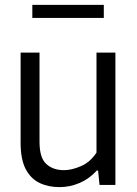

<svg xmlns="http://www.w3.org/2000/svg" viewBox="-20 -758 562 787"><path d="M223.5 9Q178 9 142 -8.2Q106 -25.5 85.2 -65.2Q64.5 -105 64.5 -173V-542.5H142V-176.5Q142 -111 169.8 -85.8Q197.5 -60.5 242 -60.5Q274 -60.5 312 -77Q350 -93.5 375.5 -132.5V-542.5H453V0H388L382 -59H377Q346 -25 306.2 -8Q266.5 9 223.5 9ZM112.5 -684.5V-738H405.5V-684.5Z"/></svg>

Font: Encode Sans SmCnd
Style: Regular
Weight: 400
Width: 4
Designer: Multiple Designers
Foundry: Impallari Type
Version: Version 3.002; ttfautohint (v1.8.3) -l 8 -r 50 -G 200 -x 14 